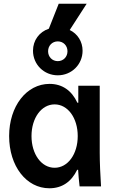

<svg xmlns="http://www.w3.org/2000/svg" viewBox="-20 -1000 620 1030"><path d="M394 -89H399C401 -60 403 -32 407 0H522C518 -63 515 -129 515 -180V-540H400V-449H395C365 -514 314 -550 246 -550C122 -550 29 -430 29 -270C29 -109 121 10 245 10C313 10 363 -25 394 -89ZM445 -980H295L242 -846C191 -829 157 -784 157 -728C157 -654 216 -596 290 -596C364 -596 423 -654 423 -728C423 -777 396 -819 354 -839ZM397 -270C397 -173 344 -100 273 -100C202 -100 149 -173 149 -270C149 -367 202 -440 273 -440C344 -440 397 -367 397 -270ZM290 -672C260 -672 238 -695 238 -725C238 -755 260 -778 290 -778C320 -778 342 -755 342 -725C342 -695 320 -672 290 -672Z"/></svg>

Font: CommitMono-dimboump
Style: Bold
Weight: 700
Monospace: yes
Designer: Eigil Nikolajsen
Foundry: Eigil Nikolajsen
Version: Version 1.143